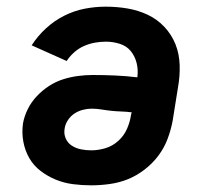

<svg xmlns="http://www.w3.org/2000/svg" viewBox="-20 -548 640 576"><path d="M254 8Q226 8 199 4.5Q172 1 147.5 -9Q123 -19 102 -35Q81 -51 68 -73.5Q55 -96 50 -123Q45 -150 49 -178Q53 -200 63.5 -221Q74 -242 90.5 -259.5Q107 -277 127 -290Q147 -303 169 -310Q191 -317 213.5 -320Q236 -323 258 -323Q292 -323 325.5 -321.5Q359 -320 392 -316Q395 -338 390 -358.5Q385 -379 372.5 -394.5Q360 -410 339.5 -416.5Q319 -423 298 -423Q281 -423 264.5 -420Q248 -417 232 -410Q216 -403 202.5 -391Q189 -379 180 -365L75 -412Q93 -440 118 -463Q143 -486 173 -501Q203 -516 234.5 -522Q266 -528 297 -528Q331 -528 363 -522.5Q395 -517 423.5 -503.5Q452 -490 473.5 -467Q495 -444 506.5 -415Q518 -386 519 -352.5Q520 -319 514 -286L498 -186Q493 -159 483 -132Q473 -105 455.5 -81.5Q438 -58 414 -39.5Q390 -21 364 -10.5Q338 0 309.5 4Q281 8 254 8ZM254 -97Q275 -97 296.5 -103.5Q318 -110 335 -125.5Q352 -141 361 -161.5Q370 -182 373 -203L375 -211Q360 -213 344.5 -213.5Q329 -214 314.5 -215.5Q300 -217 285 -219.5Q270 -222 255 -222Q242 -222 228.5 -218.5Q215 -215 203.5 -207.5Q192 -200 184 -188Q176 -176 174 -163Q171 -147 177 -133Q183 -119 195.5 -111Q208 -103 223 -100Q238 -97 254 -97Z"/></svg>

Font: Iosevka Etoile Extrabold
Style: Italic
Weight: 800
Italic angle: -9°
Designer: Belleve Invis
Foundry: Belleve Invis
Version: Version 22.1.2; ttfautohint (v1.8.4)